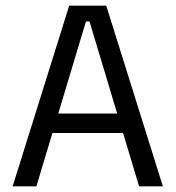

<svg xmlns="http://www.w3.org/2000/svg" viewBox="-20 -659 621 679"><path d="M108.7 0H24.7L224.7 -639H355.7L556 0H471.9L296.6 -583H283.9ZM435.5 -188.7H144.3V-257.6H435.5Z"/></svg>

Font: Anek Malayalam Medium
Style: Regular
Weight: 500
Designer: Maithili Shingre (Malayalam) & Yesha Goshar (Latin)
Foundry: Ek Type
Version: Version 1.003